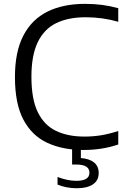

<svg xmlns="http://www.w3.org/2000/svg" viewBox="-20 -769 658 996"><path d="M413 9Q305.5 9 225.5 -28Q145.5 -65 101.5 -148Q57.5 -231 57.5 -369Q57.5 -500.5 101.2 -584.5Q145 -668.5 226.2 -708.8Q307.5 -749 421 -749Q468 -749 510 -743.5Q552 -738 593.5 -726.5V-656Q512 -679.5 424.5 -679.5Q334 -679.5 271.2 -648.8Q208.5 -618 175.8 -550Q143 -482 143 -371Q143 -254.5 176.2 -186.8Q209.5 -119 271 -89.8Q332.5 -60.5 418 -60.5Q462.5 -60.5 504.2 -67.2Q546 -74 593.5 -89.5V-19.5Q510.5 9 413 9ZM379 207.5Q324 207.5 278.5 188.5V149Q306 159.5 329.8 164.2Q353.5 169 376 169Q444 169 444 127Q444 84.5 375.5 84.5H354V-10H399.5V51Q443 54 467.5 73.5Q492 93 492 128.5Q492 167 462.2 187.2Q432.5 207.5 379 207.5Z"/></svg>

Font: Encode Sans Semi Expanded
Style: Regular
Weight: 400
Width: 6
Designer: Multiple Designers
Foundry: Impallari Type
Version: Version 3.000; ttfautohint (v1.8.3) -l 8 -r 50 -G 200 -x 14 